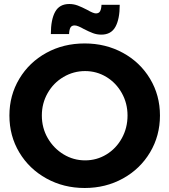

<svg xmlns="http://www.w3.org/2000/svg" viewBox="-20 -928 846 959"><path d="M486 -755Q464 -755 444 -762.5Q424 -770 397 -784Q385 -791 373 -796Q361 -801 353 -801Q338 -801 332 -790.5Q326 -780 325 -758H234Q234 -830 255.5 -869Q277 -908 326 -908Q348 -908 368 -900.5Q388 -893 415 -879Q446 -861 459 -861Q474 -861 480 -872Q486 -883 487 -904H578Q578 -833 556.5 -794Q535 -755 486 -755ZM779 -351Q779 -250 729.5 -167Q680 -84 594 -36.5Q508 11 403 11Q298 11 212 -36.5Q126 -84 76.5 -166.5Q27 -249 27 -351Q27 -452 76.5 -534.5Q126 -617 211.5 -664Q297 -711 403 -711Q508 -711 594 -664Q680 -617 729.5 -534.5Q779 -452 779 -351ZM189 -351Q189 -289 218.5 -238Q248 -187 297.5 -157Q347 -127 405 -127Q463 -127 511.5 -156.5Q560 -186 588.5 -237.5Q617 -289 617 -351Q617 -412 588.5 -463Q560 -514 511.5 -543.5Q463 -573 405 -573Q347 -573 297 -543.5Q247 -514 218 -463Q189 -412 189 -351Z"/></svg>

Font: TypoPRO Montserrat Alternates
Style: Regular
Weight: 600
Designer: Julieta Ulanovsky
Foundry: Julieta Ulanovsky
Version: Version 6.001